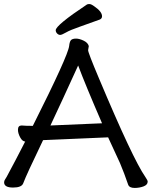

<svg xmlns="http://www.w3.org/2000/svg" viewBox="-27 -906 744 941"><path d="M220.2 -291 473.1 -301.8Q391.1 -491.2 356 -585Q277.8 -413.1 220.2 -291ZM632.8 15.1Q606.9 15.1 601.1 -1Q582 -57.1 561 -106.9L502.9 -232.9L345.2 -226.1Q199.2 -219.2 184.1 -219.2Q101.1 -46.9 86.9 -7.8Q79.1 13.2 37.1 13.2Q-6.8 13.2 -6.8 -12.2Q-6.8 -20 -2.4 -26.1Q2 -32.2 5.9 -39.6Q9.8 -46.9 19.3 -64.9Q28.8 -83 48.3 -119.4Q67.9 -155.8 96.2 -211.9H99.1Q83 -211.9 72 -232.4Q61 -252.9 61 -270Q61 -291 79.1 -291Q98.1 -289.1 133.8 -289.1Q307.1 -633.8 312 -681.2Q314 -701.2 320.6 -709Q327.1 -716.8 346.2 -716.8Q361.8 -716.8 382.8 -706.8Q403.8 -696.8 408.2 -680.2L404.8 -660.2Q404.8 -647.9 458 -522Q624 -127 685.1 -39.1Q696.8 -22 696.8 -16.1Q696.8 0 676.3 7.6Q655.8 15.1 632.8 15.1ZM246.1 -757.8Q246.1 -782.2 398.9 -883.8Q402.8 -886.2 411.1 -886.2Q419.9 -886.2 435.1 -875Q473.1 -849.1 473.1 -826.2Q473.1 -814.9 461.9 -810.1Q413.1 -792 365 -775.4Q316.9 -758.8 296.4 -746.8Q275.9 -734.9 267.8 -734.9Q259.8 -734.9 252.9 -741.9Q246.1 -749 246.1 -757.8Z"/></svg>

Font: LXGW WenKai Screen
Style: Regular
Weight: 400
Designer: LXGW / Fontworks Inc.
Foundry: LXGW / Fontworks Inc.
Version: Version 1.510;January 18,2025